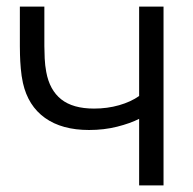

<svg xmlns="http://www.w3.org/2000/svg" viewBox="-20 -560 584 580"><path d="M474 0H400.3V-201Q373.5 -187.3 333.9 -177.3Q294.3 -167.3 249 -167.3Q167 -167.3 115.9 -203.8Q64.8 -240.3 49.3 -309.3Q44.7 -330.2 42.8 -353Q40.8 -375.8 40.4 -394.4Q40 -413 40 -421V-540H114V-421Q114 -404.5 115 -383.4Q116 -362.3 119.7 -342.7Q129.7 -288 164.9 -260Q200.2 -232 264 -232Q304.2 -232 339.9 -242.2Q375.7 -252.5 400.3 -270V-540H474Z"/></svg>

Font: Manrope Variable Light
Style: Regular
Weight: 200
Designer: Mikhail Sharanda
Foundry: Mikhail Sharanda
Version: Version 4.505